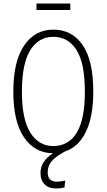

<svg xmlns="http://www.w3.org/2000/svg" viewBox="-20 -863 608 1095"><path d="M381 -843V-806H188V-843ZM252 121Q252 173 305 173Q325 173 352 167L348 206Q324 212 301 212Q257 212 234 188Q211 164 211 124Q211 89 228.5 62Q246 35 282 11Q178 10 117 -79.5Q56 -169 56 -340Q56 -513 117.5 -603.5Q179 -694 284 -694Q391 -694 451.5 -606Q512 -518 512 -341Q512 -197 469.5 -110.5Q427 -24 350 1Q297 30 274.5 56.5Q252 83 252 121ZM284 -30Q371 -30 417.5 -106Q464 -182 464 -341Q464 -502 416.5 -577.5Q369 -653 284 -653Q200 -653 152.5 -576.5Q105 -500 105 -340Q105 -183 153 -106.5Q201 -30 284 -30Z"/></svg>

Font: Fira Sans Extra Condensed ExtraLight
Style: Regular
Weight: 275
Width: 1
Designer: Carrois Corporate & Edenspiekermann AG
Foundry: Carrois Corporate GbR & Edenspiekermann AG
Version: Version 4.203